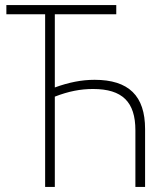

<svg xmlns="http://www.w3.org/2000/svg" viewBox="-20 -734 651 753"><path d="M157 -1H195V-355C249 -376 296 -385 345 -385C460 -385 511 -334 511 -223V-1H549V-228C549 -358 485 -421 351 -421C300 -421 250 -411 195 -391V-678H436V-714H5V-678H157Z"/></svg>

Font: Noto Sans SemiCondensed ExtraLight
Style: Regular
Weight: 200
Width: 4
Designer: Monotype Design Team
Foundry: Monotype Imaging Inc.
Version: Version 2.013